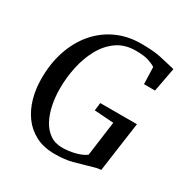

<svg xmlns="http://www.w3.org/2000/svg" viewBox="-172 -897 1019 1050"><g transform="rotate(30 337.5 -372.0)"><path d="M313 8Q242 8 191.5 -18.8Q141 -45.5 108.8 -90.5Q76.5 -135.5 61 -191.5Q45.5 -247.5 45 -305.5Q43.5 -406 71 -488Q98.5 -570 149.2 -629Q200 -688 269.5 -719.8Q339 -751.5 422 -751.5Q500.5 -751.5 546.2 -741.5Q592 -731.5 620 -724.5Q626 -723 632 -721.5Q638 -720 644 -718.5L615.5 -567H546L542.5 -673.5Q524 -685.5 495.8 -694.5Q467.5 -703.5 416.5 -703.5Q348 -703.5 299.2 -669.5Q250.5 -635.5 219.5 -579Q188.5 -522.5 173.8 -453.5Q159 -384.5 159.5 -314.5Q159.5 -263.5 169.5 -214.8Q179.5 -166 200 -127.2Q220.5 -88.5 253 -65.5Q285.5 -42.5 331 -42.5Q370 -42.5 410.5 -52.5Q451 -62.5 476.5 -81.5L506 -300L384.5 -308.5L390.5 -358H622L578 -44Q563 -43.5 544.8 -38.8Q526.5 -34 505 -27.5Q467.5 -16.5 422.2 -4.2Q377 8 313 8Z"/></g></svg>

Font: Merriweather Text Regular
Style: Italic
Weight: 400
Italic angle: -7.8°
Designer: Eben Sorkin
Foundry: Eben Sorkin
Version: Version 2.100; ttfautohint (v1.7.19-72a1) -l 8 -r 50 -G 200 